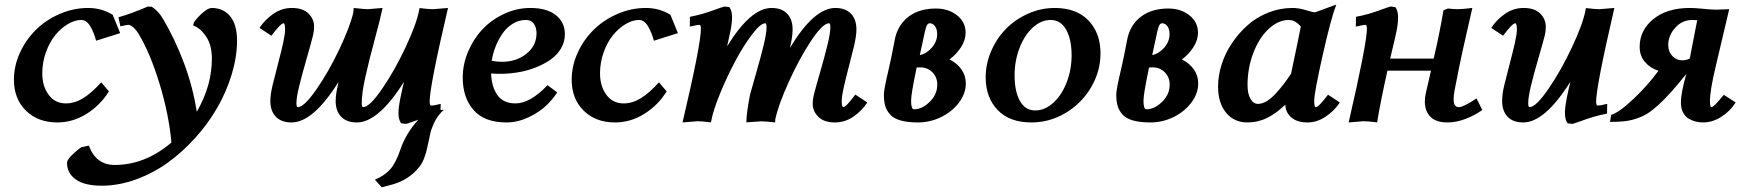

<svg xmlns="http://www.w3.org/2000/svg" viewBox="-20 -525 7511 827"><path d="M465.3 -461.4 497.6 -382.3 394 -349.6Q384.8 -385.3 368.7 -412.1Q352.5 -439 330.1 -439Q301.8 -439 272 -421.1Q242.2 -403.3 217.8 -373.3Q193.4 -343.3 177.7 -299.8Q162.1 -256.3 162.1 -209Q162.1 -153.8 189.5 -116.7Q216.8 -79.6 263.7 -79.6Q301.3 -79.6 337.4 -101.6Q373.5 -123.5 416 -170.4L449.2 -131.3Q411.6 -71.3 352.5 -34.4Q293.5 2.4 227.1 2.4Q143.1 2.4 91.6 -48.6Q40 -99.6 40 -181.6Q40 -241.2 65.9 -297.9Q91.8 -354.5 135 -397Q178.2 -439.5 237.5 -465.1Q296.9 -490.7 359.9 -490.7Q417.5 -490.7 465.3 -461.4Z M616.2 -496.6 633.8 -496.1Q648.9 -485.8 659.9 -474.1Q670.9 -462.4 682.6 -442.9Q732.9 -357.9 771.7 -255.4Q810.5 -152.8 827.6 -43.5Q892.6 -155.8 892.6 -272.5Q892.6 -330.1 868.2 -366.9Q843.8 -403.8 812 -415.5L815.4 -428.7Q828.1 -447.8 852.1 -469.2Q876 -490.7 892.1 -490.7Q941.4 -490.7 971.2 -455.1Q1001 -419.4 1001 -349.6Q1001 -280.3 978.3 -205.3Q955.6 -130.4 916.3 -61.8Q877 6.8 821.3 68.6Q765.6 130.4 702.4 175.8Q639.2 221.2 565.2 248Q491.2 274.9 418.5 274.9Q343.8 274.9 306.2 247.8Q268.6 220.7 268.6 175.8Q268.6 164.1 290 142.8Q311.5 121.6 330.6 108.9L362.8 102.1Q393.1 185.5 474.1 185.5Q605 185.5 718.3 88.9Q707.5 -32.2 667.2 -164.3Q627 -296.4 577.1 -378.9Q566.9 -396 554.2 -407Q541.5 -418 532.7 -418Q528.3 -418 498.5 -411.6L490.2 -450.7Q544.9 -465.8 616.2 -496.6Z M1517.1 2.4Q1473.1 2.4 1449.5 -22.2Q1425.8 -46.9 1425.8 -89.8Q1425.8 -118.7 1435.5 -158.7Q1436 -163.6 1438 -171.9Q1328.6 2.4 1235.8 2.4Q1191.9 2.4 1168.2 -22.2Q1144.5 -46.9 1144.5 -89.8Q1144.5 -118.7 1154.3 -158.7Q1160.2 -183.1 1176 -244.1Q1191.9 -305.2 1200 -342Q1208 -378.9 1208 -397.9Q1208 -424.8 1201.2 -424.8Q1189.5 -424.8 1148.9 -371.1L1097.7 -404.8Q1120.6 -439.9 1157.2 -465.3Q1193.8 -490.7 1237.3 -490.7Q1284.2 -490.7 1308.6 -466.8Q1333 -442.9 1333 -409.2Q1333 -392.6 1328.1 -372.1Q1321.3 -343.8 1301.3 -274.4Q1281.2 -205.1 1269 -155.3Q1256.8 -105.5 1256.8 -80.6Q1256.8 -63.5 1262.7 -63.5Q1289.6 -63.5 1342 -138.7Q1394.5 -213.9 1440.9 -311.3Q1487.3 -408.7 1502 -471.7Q1503.4 -482.4 1503.4 -490.7Q1550.8 -485.4 1564 -485.4L1627.9 -490.7Q1618.2 -443.8 1593.5 -353Q1568.8 -262.2 1553.5 -192.6Q1538.1 -123 1538.1 -80.6Q1538.1 -63.5 1543.9 -63.5Q1571.8 -63.5 1626 -142.6Q1680.2 -221.7 1727.3 -322Q1774.4 -422.4 1785.6 -482.4Q1786.6 -487.3 1787.1 -490.2Q1828.1 -485.4 1845.2 -485.4L1909.7 -490.7Q1830.6 -153.3 1830.6 -86.9Q1830.6 -70.3 1837.9 -70.3Q1849.1 -70.3 1878.4 -77.6L1877.4 -51.8H1892.1Q1885.3 -46.9 1877.4 -38.1V-35.6Q1876.5 -35.2 1875 -35.2Q1859.9 -17.1 1848.6 6.8Q1837.4 30.8 1833.5 49.8Q1830.6 63 1825.2 88.4Q1819.8 113.8 1817.1 124.3Q1814.5 134.8 1807.9 153.6Q1801.3 172.4 1793.7 183.6Q1786.1 194.8 1773.2 208.7Q1760.3 222.7 1742.7 235.4Q1721.2 250.5 1700 259.3Q1678.7 268.1 1655.3 273.7Q1631.8 279.3 1624.5 281.7L1594.7 249Q1636.7 231.4 1661.1 203.9Q1685.5 176.3 1705.1 117.7Q1728.5 49.3 1781.7 -9.3Q1752.9 1.5 1729 8.8L1707.5 5.9Q1696.3 -10.7 1696.3 -37.6Q1696.3 -64 1705.6 -107.4Q1712.4 -141.1 1720.2 -172.9Q1609.9 2.4 1517.1 2.4Z M2338.4 -158.2 2379.9 -127Q2361.3 -97.2 2331.5 -69.1Q2301.8 -41 2255.4 -19.3Q2209 2.4 2161.6 2.4Q2066.9 2.4 2020 -50.8Q1973.1 -104 1973.1 -190.9Q1973.1 -248.5 1996.6 -303.5Q2020 -358.4 2058.8 -399.4Q2097.7 -440.4 2151.9 -465.6Q2206.1 -490.7 2264.6 -490.7Q2335.4 -490.7 2374.3 -459.7Q2413.1 -428.7 2413.1 -377.9Q2413.1 -344.2 2396 -315.7Q2378.9 -287.1 2350.6 -267.6Q2322.3 -248 2285.9 -233.9Q2249.5 -219.7 2210.9 -213.4Q2172.4 -207 2134.8 -207Q2114.7 -207 2095.2 -208.5Q2097.7 -149.9 2123 -114.7Q2148.4 -79.6 2200.7 -79.6Q2263.7 -79.6 2338.4 -158.2ZM2245.1 -439Q2215.3 -439 2189.5 -423.3Q2163.6 -407.7 2145.5 -382.1Q2127.4 -356.4 2115.2 -325.9Q2103 -295.4 2098.1 -263.2Q2120.1 -258.8 2141.6 -258.8Q2204.1 -258.8 2247.6 -293.5Q2291 -328.1 2291 -382.3Q2291 -405.8 2279.8 -422.4Q2268.6 -439 2245.1 -439Z M2867.7 -461.4 2899.9 -382.3 2796.4 -349.6Q2787.1 -385.3 2771 -412.1Q2754.9 -439 2732.4 -439Q2704.1 -439 2674.3 -421.1Q2644.5 -403.3 2620.1 -373.3Q2595.7 -343.3 2580.1 -299.8Q2564.5 -256.3 2564.5 -209Q2564.5 -153.8 2591.8 -116.7Q2619.1 -79.6 2666 -79.6Q2703.6 -79.6 2739.7 -101.6Q2775.9 -123.5 2818.4 -170.4L2851.6 -131.3Q2814 -71.3 2754.9 -34.4Q2695.8 2.4 2629.4 2.4Q2545.4 2.4 2493.9 -48.6Q2442.4 -99.6 2442.4 -181.6Q2442.4 -241.2 2468.3 -297.9Q2494.1 -354.5 2537.4 -397Q2580.6 -439.5 2639.9 -465.1Q2699.2 -490.7 2762.2 -490.7Q2819.8 -490.7 2867.7 -461.4Z M3577.6 -490.7Q3621.6 -490.7 3645.3 -466.1Q3668.9 -441.4 3668.9 -398.4Q3668.9 -372.1 3659.2 -329.1Q3653.3 -304.2 3637.7 -244.1Q3622.1 -184.1 3613.8 -146.7Q3605.5 -109.4 3605.5 -90.3Q3605.5 -63.5 3612.3 -63.5Q3624 -63.5 3664.1 -117.7L3715.8 -83.5Q3692.4 -47.9 3656 -22.7Q3619.6 2.4 3575.7 2.4Q3529.3 2.4 3504.9 -21.7Q3480.5 -45.9 3480.5 -79.1Q3480.5 -97.2 3485.4 -116.2Q3492.7 -146 3512.5 -214.1Q3532.2 -282.2 3544.4 -332.3Q3556.6 -382.3 3556.6 -407.7Q3556.6 -424.8 3550.8 -424.8Q3523.4 -424.8 3472.4 -347.4Q3421.4 -270 3377 -171.4Q3332.5 -72.8 3319.3 -10.7Q3318.8 -6.3 3318.8 2.4Q3277.8 -2.4 3258.3 -2.4L3194.8 2Q3194.8 -35.6 3210.4 -116.2Q3216.8 -140.6 3237.5 -212.4Q3258.3 -284.2 3270 -333.3Q3281.7 -382.3 3281.7 -407.7Q3281.7 -424.8 3276.4 -424.8Q3255.9 -424.8 3219 -376.2Q3182.1 -327.6 3146.7 -261.2Q3111.3 -194.8 3081.8 -122.8Q3052.2 -50.8 3043.9 -5.9H3043.5Q3043.5 -4.4 3043.2 -2Q3043 0.5 3042.5 2Q3001 -2.9 2984.4 -2.9L2919.9 2.4Q2999 -334 2999 -401.4Q2999 -418 2991.7 -418Q2984.9 -418 2951.2 -410.6L2951.7 -452.6Q2982.4 -458.5 3007.3 -465.8Q3032.2 -473.1 3058.1 -482.7Q3084 -492.2 3100.6 -497.1L3122.1 -494.1Q3133.3 -477.1 3133.3 -450.7Q3133.3 -423.3 3124 -380.9Q3116.2 -343.8 3111.8 -325.2Q3213.4 -490.7 3303.2 -490.7Q3347.2 -490.7 3370.6 -466.1Q3394 -441.4 3394 -398.4Q3394 -370.1 3384.8 -329.1Q3382.8 -322.8 3382.3 -318.4Q3486.3 -490.7 3577.6 -490.7Z M3934.6 2.4Q3889.2 2.4 3858.6 -6.3Q3828.1 -15.1 3813.2 -32.5Q3798.3 -49.8 3792.7 -69.6Q3787.1 -89.4 3787.1 -117.2Q3787.1 -140.1 3807.1 -223.6Q3817.4 -266.6 3836.4 -365.2Q3851.6 -422.9 3896.7 -455.6Q3941.9 -488.3 4011.2 -488.3Q4065.4 -488.3 4102.3 -459Q4139.2 -429.7 4139.2 -384.3Q4139.2 -353 4119.9 -322.5Q4100.6 -292 4069.8 -269Q4102.5 -252.9 4121.3 -225.8Q4140.1 -198.7 4140.1 -166Q4140.1 -122.1 4110.4 -82.8Q4080.6 -43.5 4033.2 -20.5Q3985.8 2.4 3934.6 2.4ZM3942.9 -234.9Q3933.1 -234.9 3928.2 -233.9Q3904.3 -120.1 3904.3 -91.3Q3904.3 -54.2 3917 -54.2Q3951.2 -54.2 3984.1 -85.9Q4017.1 -117.7 4017.1 -160.6Q4017.1 -192.4 3996.1 -213.6Q3975.1 -234.9 3942.9 -234.9ZM3956.5 -355Q3947.8 -316.9 3941.9 -287.6Q3972.2 -294.4 3994.4 -320.6Q4016.6 -346.7 4016.6 -378.4Q4016.6 -399.4 4007.3 -412.1Q3998 -424.8 3984.4 -424.8Q3975.1 -424.8 3969.7 -410.2Q3964.4 -395.5 3956.5 -355Z M4522.9 -490.7Q4617.2 -490.7 4668.7 -436.5Q4720.2 -382.3 4720.2 -295.4Q4720.2 -217.8 4679.7 -148.9Q4639.2 -80.1 4570.3 -38.8Q4501.5 2.4 4422.4 2.4Q4328.1 2.4 4276.9 -51.5Q4225.6 -105.5 4225.6 -191.9Q4225.6 -250.5 4249.5 -305.4Q4273.4 -360.4 4313.2 -400.9Q4353 -441.4 4408.2 -466.1Q4463.4 -490.7 4522.9 -490.7ZM4505.4 -439Q4463.9 -439 4428 -405.8Q4392.1 -372.6 4371.1 -317.4Q4350.1 -262.2 4350.1 -200.2Q4350.1 -132.3 4372.8 -90.8Q4395.5 -49.3 4439.5 -49.3Q4480.5 -49.3 4516.8 -82.3Q4553.2 -115.2 4574.5 -170.2Q4595.7 -225.1 4595.7 -287.1Q4595.7 -355 4572.3 -397Q4548.8 -439 4505.4 -439Z M4935.5 2.4Q4890.1 2.4 4859.6 -6.3Q4829.1 -15.1 4814.2 -32.5Q4799.3 -49.8 4793.7 -69.6Q4788.1 -89.4 4788.1 -117.2Q4788.1 -140.1 4808.1 -223.6Q4818.4 -266.6 4837.4 -365.2Q4852.5 -422.9 4897.7 -455.6Q4942.9 -488.3 5012.2 -488.3Q5066.4 -488.3 5103.3 -459Q5140.1 -429.7 5140.1 -384.3Q5140.1 -353 5120.8 -322.5Q5101.6 -292 5070.8 -269Q5103.5 -252.9 5122.3 -225.8Q5141.1 -198.7 5141.1 -166Q5141.1 -122.1 5111.3 -82.8Q5081.5 -43.5 5034.2 -20.5Q4986.8 2.4 4935.5 2.4ZM4943.8 -234.9Q4934.1 -234.9 4929.2 -233.9Q4905.3 -120.1 4905.3 -91.3Q4905.3 -54.2 4918 -54.2Q4952.1 -54.2 4985.1 -85.9Q5018.1 -117.7 5018.1 -160.6Q5018.1 -192.4 4997.1 -213.6Q4976.1 -234.9 4943.8 -234.9ZM4957.5 -355Q4948.7 -316.9 4942.9 -287.6Q4973.1 -294.4 4995.4 -320.6Q5017.6 -346.7 5017.6 -378.4Q5017.6 -399.4 5008.3 -412.1Q4999 -424.8 4985.4 -424.8Q4976.1 -424.8 4970.7 -410.2Q4965.3 -395.5 4957.5 -355Z M5611.8 2.4Q5566.9 2.4 5542 -19.3Q5517.1 -41 5516.1 -74.2Q5477.1 -36.6 5437.7 -17.1Q5398.4 2.4 5352.5 2.4Q5295.9 2.4 5261.2 -39.3Q5226.6 -81.1 5226.6 -152.3Q5226.6 -198.2 5241.7 -246.6Q5256.8 -294.9 5285.9 -338.4Q5314.9 -381.8 5353.3 -416Q5391.6 -450.2 5442.1 -470.5Q5492.7 -490.7 5546.9 -490.7Q5574.7 -490.7 5604.5 -481.4Q5634.3 -472.2 5642.1 -472.2Q5645.5 -472.2 5650.9 -474.1L5735.8 -505.4Q5712.9 -446.3 5676.8 -285.6Q5640.6 -125 5640.6 -89.4Q5640.6 -63.5 5647.9 -63.5Q5659.7 -63.5 5700.2 -117.2L5751 -83.5Q5728.5 -48.8 5690.9 -23.2Q5653.3 2.4 5611.8 2.4ZM5543.5 -210.9 5541 -207.5Q5574.2 -364.3 5583 -410.6Q5558.6 -439 5531.7 -439Q5485.4 -439 5444.1 -400.1Q5402.8 -361.3 5378.2 -296.4Q5353.5 -231.4 5353.5 -158.7Q5353.5 -121.1 5366 -99.4Q5378.4 -77.6 5398.9 -77.6Q5416.5 -77.6 5435.8 -89.1Q5455.1 -100.6 5474.6 -121.8Q5494.1 -143.1 5509.5 -163.3Q5524.9 -183.6 5543.5 -210.9Z M5969.7 -497.1 5990.7 -494.1Q6002 -477.1 6002 -450.7Q6002 -421.4 5993.2 -380.9Q5989.7 -365.2 5985.6 -347.4Q5981.4 -329.6 5976.1 -307.6Q5970.7 -285.6 5967.8 -272.5H6155.3Q6182.1 -387.2 6197.3 -480.5L6216.3 -488.3Q6217.3 -488.3 6231.7 -486.8Q6246.1 -485.4 6255.9 -485.4Q6278.8 -485.4 6321.8 -490.7Q6315.4 -461.9 6300.8 -398.4Q6286.1 -335 6280 -306.6Q6273.9 -278.3 6263.9 -230.5Q6253.9 -182.6 6245.6 -137.2V-137.7Q6241.2 -112.3 6241.2 -98.1Q6241.2 -80.1 6246.6 -71.8Q6252 -63.5 6264.2 -63.5Q6283.2 -63.5 6339.8 -101.1L6364.7 -51.3Q6332 -27.8 6292 -12.7Q6252 2.4 6215.3 2.4Q6165 2.4 6141.1 -22.2Q6117.2 -46.9 6117.2 -87.4Q6117.2 -105 6121.1 -122.1Q6125.5 -143.1 6143.6 -220.7H5956.1Q5927.7 -94.7 5911.6 2Q5870.1 -2.9 5853 -2.9L5789.1 2.4Q5867.7 -338.9 5867.7 -401.4Q5867.7 -418 5860.8 -418Q5854.5 -418 5819.8 -410.6L5820.8 -452.6Q5851.6 -458.5 5876 -465.6Q5900.4 -472.7 5926.8 -482.4Q5953.1 -492.2 5969.7 -497.1Z M6541 2.4Q6497.1 2.4 6473.6 -22.2Q6450.2 -46.9 6450.2 -89.8Q6450.2 -121.1 6459.5 -158.7Q6465.3 -183.1 6481.2 -243.9Q6497.1 -304.7 6505.4 -341.8Q6513.7 -378.9 6513.7 -397.9Q6513.7 -424.8 6506.3 -424.8Q6494.6 -424.8 6454.1 -371.1L6403.3 -404.8Q6425.8 -439.9 6462.4 -465.3Q6499 -490.7 6542.5 -490.7Q6589.8 -490.7 6614 -466.8Q6638.2 -442.9 6638.2 -409.2Q6638.2 -390.6 6633.8 -372.1Q6627.4 -346.7 6606.7 -275.4Q6585.9 -204.1 6574.2 -155Q6562.5 -106 6562.5 -80.6Q6562.5 -63.5 6567.9 -63.5Q6595.7 -63.5 6649.9 -142.6Q6704.1 -221.7 6751.2 -322Q6798.3 -422.4 6809.6 -482.4Q6810.5 -487.3 6811 -490.2Q6852.5 -485.4 6869.1 -485.4L6933.6 -490.7Q6855 -152.3 6855 -86.9Q6855 -70.3 6861.8 -70.3Q6872.6 -70.3 6902.8 -77.6L6901.9 -35.6Q6870.6 -29.8 6845.2 -22.2Q6819.8 -14.6 6794.7 -5.4Q6769.5 3.9 6752.9 8.8L6731.9 5.9Q6720.7 -9.8 6720.7 -37.6Q6720.7 -65.9 6729.5 -107.4Q6736.3 -141.1 6744.1 -172.9Q6633.8 2.4 6541 2.4Z M7428.2 -485.4 7370.6 -241.2Q7345.2 -135.3 7345.2 -88.9Q7345.2 -63.5 7352.1 -63.5Q7361.3 -63.5 7401.4 -112.3Q7403.8 -115.2 7404.8 -116.7L7456.1 -83.5Q7430.7 -44.4 7392.8 -21Q7355 2.4 7315.9 2.4Q7298.3 2.4 7282.5 -1.7Q7266.6 -5.9 7252.2 -14.9Q7237.8 -23.9 7229 -41.3Q7220.2 -58.6 7220.2 -82.5Q7220.2 -126.5 7243.7 -206.5Q7205.1 -159.2 7178 -128.7Q7150.9 -98.1 7123.8 -73.5Q7096.7 -48.8 7075.9 -35.9Q7055.2 -22.9 7028.6 -14.2Q7002 -5.4 6976.6 -2.7Q6951.2 0 6914.6 0L6919.9 -30.3Q6953.6 -40 7015.9 -98.9Q7078.1 -157.7 7123.5 -220.2Q7087.9 -231.4 7065.2 -258.1Q7042.5 -284.7 7042.5 -323.2Q7042.5 -394.5 7101.3 -442.6Q7160.2 -490.7 7258.3 -490.7Q7278.8 -490.7 7315.9 -487.1Q7353 -483.4 7371.6 -483.4Q7381.3 -483.4 7428.2 -485.4ZM7258.3 -272.5Q7260.7 -285.2 7266.8 -316.9Q7272.9 -348.6 7280.3 -386.5Q7287.6 -424.3 7290.5 -438Q7275.9 -439 7269.5 -439Q7225.6 -439 7195.6 -405.3Q7165.5 -371.6 7165.5 -331.1Q7165.5 -302.7 7183.1 -283.9Q7200.7 -265.1 7227.1 -265.1Q7241.7 -265.1 7258.3 -272.5Z"/></svg>

Font: Flanker
Style: Bold Italic
Weight: 700
Italic angle: -12°
Designer: Flanker
Version: Version 2.000